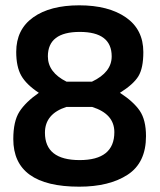

<svg xmlns="http://www.w3.org/2000/svg" viewBox="-20 -691 600 722"><path d="M519 -495Q519 -435 500.5 -404.5Q482 -374 431 -342Q482 -309 505.5 -274.5Q529 -240 529 -179Q529 -79 460 -34Q391 11 278 11Q30 11 30 -168Q30 -235 53 -271Q76 -307 126 -342Q79 -373 60 -406.5Q41 -440 41 -496Q41 -580 104.5 -625.5Q168 -671 278 -671Q388 -671 453.5 -625.5Q519 -580 519 -495ZM149 -192Q149 -89 279.5 -89Q410 -89 410 -194Q410 -263 326 -289H230Q149 -263 149 -192ZM400 -479Q400 -571 280 -571Q160 -571 160 -479Q160 -419 230 -384H326Q400 -419 400 -479Z"/></svg>

Font: TitilliumWebSemiBold
Style: Bold
Weight: 600
Version: Version 1.001;PS 57.000;hotconv 1.0.70;makeotf.lib2.5.55311